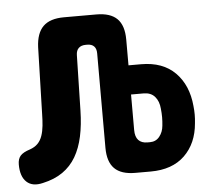

<svg xmlns="http://www.w3.org/2000/svg" viewBox="-66 -598 711 655"><g transform="rotate(-5 289.5 -270.0)"><path d="M79.5 -456Q81.5 -504 104.8 -527Q128.2 -550 176.2 -550H287.2Q335.2 -550 358.2 -527Q381.2 -504 381.2 -456V-367.5H424.3Q498.4 -367.5 541 -324.7Q583.5 -281.8 589.9 -210Q591.6 -194.8 591.6 -180.6Q591.6 -166.4 589.9 -151.2Q584.2 -82.2 541.7 -41.1Q499.1 0 425 0H372.3Q324.3 0 301.3 -23Q278.3 -46 278.3 -94V-417.6Q278.3 -433.4 270.4 -441.6Q262.5 -449.9 246.7 -449.9H242.1Q226.3 -449.9 217.7 -441.6Q209.1 -433.4 208.8 -417.6L204.5 -227.8Q203.5 -179.4 195 -139.9Q186.5 -100.4 169.1 -70.6Q151.6 -40.8 123.6 -21.3Q95.6 -1.8 55.6 6.9Q19.3 15.8 -0.9 -3.1Q-21.1 -21.9 -21.1 -63Q-21.1 -82.1 -11.7 -92.9Q-2.3 -103.6 21.2 -111Q38.1 -116.9 48.3 -127.4Q58.5 -137.9 63.8 -153.4Q69.1 -168.8 71 -187.7Q72.9 -206.7 73.2 -227.8ZM381.2 -267.6V-146.2Q381.2 -122.7 391.9 -111.3Q402.6 -99.9 422.6 -99.9H431.3Q451.9 -99.9 464.1 -115.3Q476.3 -130.6 478.3 -151.9Q480 -167.1 480 -181.3Q480 -195.5 478.3 -210.7Q476.3 -236.2 462.7 -251.9Q449.1 -267.6 424.3 -267.6Z"/></g></svg>

Font: Maple Mono
Style: Regular
Weight: 400
Monospace: yes
Designer: subframe7536
Version: Version 7.300